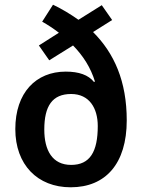

<svg xmlns="http://www.w3.org/2000/svg" viewBox="-20 -785 602 815"><path d="M205 -765 159 -693C184 -679 208 -663 230 -646L145 -592L189 -529L290 -592C333 -548 365 -498 383 -439L379 -437C355 -467 315 -481 259 -481C133 -481 45 -392 45 -237C45 -86 139 10 280 10C428 10 518 -90 518 -274C518 -440 465 -559 375 -649L456 -700L412 -763L313 -701C279 -725 243 -747 205 -765ZM282 -386C359 -386 395 -326 395 -250C395 -141 362 -85 282 -85C202 -85 168 -147 168 -235C168 -335 202 -386 282 -386Z"/></svg>

Font: Noto Sans Myanmar SemiCondensed SemiBold
Style: Regular
Weight: 600
Width: 4
Designer: Monotype Design Team
Foundry: Monotype Imaging Inc.
Version: Version 2.107